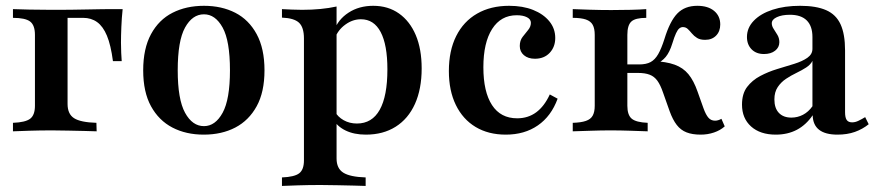

<svg xmlns="http://www.w3.org/2000/svg" viewBox="-20 -448 2990 655"><path d="M24.2 0V-29Q66.9 -30.6 83.1 -43.1Q99.2 -55.6 99.2 -87.1V-329Q99.2 -362.1 82.7 -374.6Q66.1 -387.1 24.2 -387.1V-416.9Q42.7 -416.1 80.2 -415.3Q117.7 -414.5 154 -414.5Q166.1 -414.5 185.9 -414.5Q205.6 -414.5 229 -414.9Q252.4 -415.3 276.2 -415.7Q300 -416.1 320.2 -416.5Q340.3 -416.9 351.6 -416.9H398.4Q395.2 -387.1 394 -356.5Q392.7 -325.8 392.7 -302.4Q392.7 -283.9 393.5 -267.7Q394.4 -251.6 395.2 -239.5H365.3Q358.1 -294.4 344.8 -326.2Q331.5 -358.1 311.3 -372.6Q291.1 -387.1 263.7 -387.1H208.1L210.5 -389.5V-93.5Q210.5 -58.9 232.7 -44.8Q254.8 -30.6 308.9 -29L309.7 0Q294.4 -0.8 269 -1.2Q243.5 -1.6 214.1 -2.4Q184.7 -3.2 157.3 -3.2Q116.9 -3.2 79.8 -2Q42.7 -0.8 24.2 0Z M675 11.3Q614.5 11.3 568.1 -12.9Q521.8 -37.1 495.2 -85.5Q468.5 -133.9 468.5 -208.1Q468.5 -282.3 495.2 -331.5Q521.8 -380.6 568.5 -404.4Q615.3 -428.2 675.8 -428.2Q736.3 -428.2 782.7 -404.4Q829 -380.6 855.6 -331.5Q882.3 -282.3 882.3 -208.1Q882.3 -133.9 855.6 -85.5Q829 -37.1 782.7 -12.9Q736.3 11.3 675 11.3ZM675.8 -17.7Q714.5 -17.7 739.5 -63.3Q764.5 -108.9 764.5 -208.1Q764.5 -308.9 739.5 -354Q714.5 -399.2 675.8 -399.2Q636.3 -399.2 611.3 -354Q586.3 -308.9 586.3 -208.1Q586.3 -108.9 611.3 -63.3Q636.3 -17.7 675.8 -17.7Z M941.9 186.3V157.3Q984.7 155.6 1000.8 143.1Q1016.9 130.6 1016.9 99.2V-316.9Q1016.9 -354.8 1000 -370.6Q983.1 -386.3 941.9 -387.9V-416.9Q959.7 -416.1 975.8 -415.3Q991.9 -414.5 1010.5 -414.5Q1076.6 -414.5 1128.2 -425.8V92.7Q1128.2 126.6 1151.2 141.1Q1174.2 155.6 1227.4 157.3V186.3Q1212.1 185.5 1186.7 185.1Q1161.3 184.7 1131.5 183.9Q1101.6 183.1 1073.4 183.1Q1032.3 183.1 996.4 184.3Q960.5 185.5 941.9 186.3ZM1228.2 11.3Q1187.9 11.3 1158.9 -2.8Q1129.8 -16.9 1116.1 -41.9L1121.8 -68.5Q1132.3 -49.2 1152.4 -37.9Q1172.6 -26.6 1197.6 -26.6Q1249.2 -26.6 1275.4 -73.4Q1301.6 -120.2 1301.6 -211.3Q1301.6 -295.2 1278.6 -338.7Q1255.6 -382.3 1211.3 -382.3Q1183.1 -382.3 1158.1 -364.1Q1133.1 -346 1122.6 -317.7L1119.4 -342.7Q1133.1 -381.5 1169 -404.8Q1204.8 -428.2 1253.2 -428.2Q1304 -428.2 1341.1 -402Q1378.2 -375.8 1398.4 -328.2Q1418.5 -280.6 1418.5 -214.5Q1418.5 -144.4 1395.6 -93.5Q1372.6 -42.7 1329.8 -15.7Q1287.1 11.3 1228.2 11.3Z M1705.6 11.3Q1646 11.3 1602.4 -14.9Q1558.9 -41.1 1535.1 -89.9Q1511.3 -138.7 1511.3 -205.6Q1511.3 -275 1536.3 -325Q1561.3 -375 1607.7 -401.6Q1654 -428.2 1716.9 -428.2Q1763.7 -428.2 1798.8 -414.1Q1833.9 -400 1854 -375.4Q1874.2 -350.8 1874.2 -318.5Q1874.2 -287.9 1855.2 -267.7Q1836.3 -247.6 1804.8 -247.6Q1781.5 -247.6 1767.3 -259.7Q1753.2 -271.8 1753.2 -291.1Q1753.2 -309.7 1762.9 -322.2Q1772.6 -334.7 1781.9 -346Q1791.1 -357.3 1791.1 -370.2Q1791.1 -382.3 1777.8 -389.1Q1764.5 -396 1742.7 -396Q1688.7 -396 1658.9 -349.2Q1629 -302.4 1629 -218.5Q1629 -134.7 1658.5 -89.5Q1687.9 -44.4 1744.4 -44.4Q1781.5 -44.4 1809.3 -64.9Q1837.1 -85.5 1855.6 -125.8L1882.3 -111.3Q1860.5 -51.6 1814.9 -20.2Q1769.4 11.3 1705.6 11.3Z M2370.2 11.3Q2341.9 11.3 2322.2 3.6Q2302.4 -4 2288.7 -21.8Q2275 -39.5 2264.5 -68.5L2241.9 -132.3Q2233.1 -158.1 2222.6 -172.6Q2212.1 -187.1 2196.4 -193.1Q2180.6 -199.2 2156.5 -199.2H2109.7V-228.2H2160.5Q2184.7 -228.2 2199.6 -236.3Q2214.5 -244.4 2225.4 -263.3Q2236.3 -282.3 2246.8 -315.3Q2265.3 -375.8 2290.7 -402Q2316.1 -428.2 2358.9 -428.2Q2395.2 -428.2 2416.1 -410.9Q2437.1 -393.5 2437.1 -364.5Q2437.1 -341.1 2423 -326.6Q2408.9 -312.1 2385.5 -312.1Q2368.5 -312.1 2358.1 -318.5Q2347.6 -325 2340.3 -333.9Q2333.1 -342.7 2326.2 -349.2Q2319.4 -355.6 2309.7 -355.6Q2303.2 -355.6 2297.6 -351.2Q2291.9 -346.8 2286.3 -334.7Q2280.6 -322.6 2273.4 -299.2Q2264.5 -270.2 2251.2 -254Q2237.9 -237.9 2216.1 -228.2L2208.1 -239.5Q2252.4 -237.9 2281.5 -227.4Q2310.5 -216.9 2328.6 -194.8Q2346.8 -172.6 2359.7 -135.5L2379.8 -79Q2387.9 -56.5 2396.8 -46.4Q2405.6 -36.3 2419.4 -36.3Q2429.8 -36.3 2441.1 -42.7L2452.4 -16.9Q2437.1 -3.2 2415.7 4Q2394.4 11.3 2370.2 11.3ZM1933.9 0V-29Q1962.1 -29.8 1978.6 -35.5Q1995.2 -41.1 2002 -53.6Q2008.9 -66.1 2008.9 -87.1V-329Q2008.9 -350.8 2002 -363.3Q1995.2 -375.8 1978.6 -381.5Q1962.1 -387.1 1933.9 -387.1V-416.9Q1952.4 -416.1 1990.7 -414.9Q2029 -413.7 2065.3 -413.7Q2100 -413.7 2132.3 -414.5Q2164.5 -415.3 2184.7 -416.9V-387.1Q2147.6 -387.1 2133.9 -374.6Q2120.2 -362.1 2120.2 -329V-87.1Q2120.2 -55.6 2135.1 -43.1Q2150 -30.6 2189.5 -29V0Q2165.3 -0.8 2130.6 -2Q2096 -3.2 2062.9 -3.2Q2030.6 -3.2 1996.4 -2Q1962.1 -0.8 1933.9 0Z M2626.6 11.3Q2573.4 11.3 2542.3 -16.5Q2511.3 -44.4 2511.3 -91.1Q2511.3 -128.2 2528.6 -151.2Q2546 -174.2 2573.4 -188.7Q2600.8 -203.2 2631.5 -212.5Q2662.1 -221.8 2689.5 -230.2Q2716.9 -238.7 2734.3 -250.8Q2751.6 -262.9 2751.6 -281.5V-321.8Q2751.6 -358.9 2732.3 -378.2Q2712.9 -397.6 2675 -397.6Q2647.6 -397.6 2630.2 -389.5Q2612.9 -381.5 2612.9 -368.5Q2612.9 -358.9 2619.4 -349.2Q2625.8 -339.5 2632.3 -328.6Q2638.7 -317.7 2638.7 -304Q2638.7 -286.3 2624.2 -275Q2609.7 -263.7 2586.3 -263.7Q2559.7 -263.7 2544 -279.8Q2528.2 -296 2528.2 -321.8Q2528.2 -353.2 2551.6 -377.4Q2575 -401.6 2615.7 -414.9Q2656.5 -428.2 2709.7 -428.2Q2764.5 -428.2 2798.4 -413.3Q2832.3 -398.4 2847.6 -364.9Q2862.9 -331.5 2862.9 -275.8V-65.3Q2862.9 -46.8 2868.5 -38.7Q2874.2 -30.6 2887.1 -30.6Q2897.6 -30.6 2908.5 -35.9Q2919.4 -41.1 2931.5 -48.4L2943.5 -24.2Q2922.6 -7.3 2896.4 2Q2870.2 11.3 2837.1 11.3Q2754 11.3 2752.4 -54.8Q2729.8 -21.8 2698.4 -5.2Q2666.9 11.3 2626.6 11.3ZM2679.8 -46.8Q2700.8 -46.8 2719.4 -56.5Q2737.9 -66.1 2751.6 -85.5V-240.3Q2745.2 -227.4 2730.2 -217.7Q2715.3 -208.1 2696.8 -199.2Q2678.2 -190.3 2661.3 -179Q2644.4 -167.7 2633.1 -150.8Q2621.8 -133.9 2621.8 -108.9Q2621.8 -79 2637.1 -62.9Q2652.4 -46.8 2679.8 -46.8Z"/></svg>

Font: Playfair
Style: Bold
Weight: 700
Designer: Claus Eggers Sørensen
Foundry: Claus Eggers Sørensen
Version: Version 2.001;gftools[0.9.30]